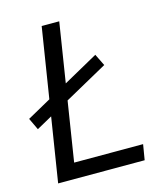

<svg xmlns="http://www.w3.org/2000/svg" viewBox="-107 -786 740 866"><g transform="rotate(-15 263.0 -352.5)"><path d="M57 0 169 -705H251L151 -72H473L461 0ZM32 -260 6 -315 369 -517 396 -462Z"/></g></svg>

Font: Nunito Sans 10pt SemiCondensed
Style: Italic
Weight: 400
Width: 4
Italic angle: -9°
Designer: Vernon Adams
Foundry: Vernon Adams
Version: Version 3.101;gftools[0.9.27]